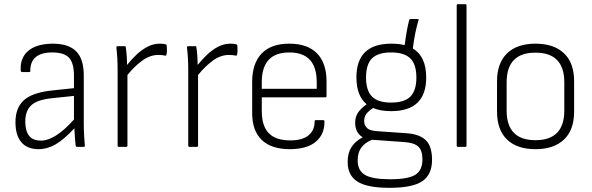

<svg xmlns="http://www.w3.org/2000/svg" viewBox="-20 -703 2832 919"><path d="M165 11Q110 11 82 -22.5Q54 -56 54 -118Q54 -187 94.5 -223.5Q135 -260 229 -270L334 -281V-341Q334 -401 310.5 -426.5Q287 -452 230 -452Q125 -452 125 -364Q125 -358 120 -358H85Q80 -358 79 -367Q76 -426 115 -459.5Q154 -493 232 -494Q308 -494 344.5 -457.5Q381 -421 381 -342V-115Q381 -83 382.5 -56.5Q384 -30 386 -6Q387 0 381 0H349Q343 0 342 -7Q340 -24 338.5 -46Q337 -68 336 -89Q286 -35 246 -12Q206 11 165 11ZM101 -121Q101 -77 119 -53.5Q137 -30 176 -30Q244 -30 334 -131V-244L230 -233Q159 -226 130 -199.5Q101 -173 101 -121Z M549 0Q543 0 543 -6V-368Q543 -397 541.5 -423.5Q540 -450 537 -476Q537 -482 543 -482H576Q582 -482 582 -477Q585 -457 586.5 -435Q588 -413 588 -392Q608 -417 632.5 -440.5Q657 -464 685.5 -479Q714 -494 744 -494Q763 -494 773 -491Q778 -489 778 -484Q779 -473 779 -462.5Q779 -452 777 -443Q777 -435 769 -437Q758 -440 738 -440Q697 -440 659 -411.5Q621 -383 590 -344V-6Q590 0 584 0Z M887 0Q881 0 881 -6V-368Q881 -397 879.5 -423.5Q878 -450 875 -476Q875 -482 881 -482H914Q920 -482 920 -477Q923 -457 924.5 -435Q926 -413 926 -392Q946 -417 970.5 -440.5Q995 -464 1023.5 -479Q1052 -494 1082 -494Q1101 -494 1111 -491Q1116 -489 1116 -484Q1117 -473 1117 -462.5Q1117 -452 1115 -443Q1115 -435 1107 -437Q1096 -440 1076 -440Q1035 -440 997 -411.5Q959 -383 928 -344V-6Q928 0 922 0Z M1367 11Q1279 11 1233 -33Q1187 -77 1187 -162V-310Q1187 -400 1232.5 -447Q1278 -494 1364 -494Q1452 -494 1497.5 -447.5Q1543 -401 1543 -312V-243Q1543 -237 1537 -237H1233V-172Q1233 -100 1266.5 -65.5Q1300 -31 1369 -31Q1427 -31 1456.5 -55Q1486 -79 1486 -122Q1486 -128 1492 -128H1528Q1532 -128 1533 -123Q1534 -60 1491.5 -24.5Q1449 11 1367 11ZM1233 -278H1496V-310Q1496 -452 1365 -452Q1233 -452 1233 -310Z M1852 -171Q1801 -171 1766 -186Q1745 -173 1734 -158.5Q1723 -144 1723 -123Q1723 -104 1736.5 -90.5Q1750 -77 1787 -75L1930 -65Q1990 -60 2019 -31Q2048 -2 2048 62Q2048 133 2001 164.5Q1954 196 1845 196Q1737 196 1690.5 166Q1644 136 1644 72Q1644 30 1662 1.5Q1680 -27 1716 -46Q1680 -67 1680 -116Q1680 -144 1694 -164.5Q1708 -185 1735 -204Q1686 -244 1686 -333Q1686 -494 1853 -494Q1889 -494 1917 -487Q1926 -558 1938 -605Q1940 -612 1946 -612H1978Q1986 -612 1983 -606Q1975 -579 1968 -545.5Q1961 -512 1956 -471Q2020 -433 2020 -332Q2020 -171 1852 -171ZM1852 -212Q1916 -212 1944.5 -241Q1973 -270 1973 -332Q1973 -395 1944 -423.5Q1915 -452 1852 -452Q1789 -452 1760.5 -423.5Q1732 -395 1732 -332Q1732 -270 1760.5 -241Q1789 -212 1852 -212ZM1692 65Q1692 114 1727.5 134.5Q1763 155 1847 155Q1934 155 1968 133.5Q2002 112 2002 60Q2002 17 1982 -1.5Q1962 -20 1915 -23L1761 -34H1760Q1725 -19 1708.5 4.5Q1692 28 1692 65Z M2172 0Q2166 0 2166 -6V-677Q2166 -683 2172 -683H2207Q2213 -683 2213 -677V-6Q2213 0 2207 0Z M2543 11Q2455 11 2407 -35Q2359 -81 2359 -169V-314Q2359 -401 2407 -447.5Q2455 -494 2543 -494Q2631 -494 2679.5 -448Q2728 -402 2728 -314V-169Q2728 -81 2679.5 -35Q2631 11 2543 11ZM2543 -32Q2681 -32 2681 -174V-309Q2681 -451 2543 -451Q2405 -451 2405 -309V-174Q2405 -32 2543 -32Z"/></svg>

Font: Sofia Sans Semi Condensed Light
Style: Regular
Weight: 300
Designer: Botio Nikoltchev, Ani Petrova
Foundry: lettersoup
Version: Version 4.100; ttfautohint (v1.8.4.7-5d5b)